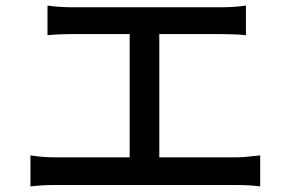

<svg xmlns="http://www.w3.org/2000/svg" viewBox="-20 -700 1040 687"><path d="M911 -144C885 -142 858 -137 826 -137H550V-578H772C801 -578 832 -577 860 -574V-680C833 -676 803 -674 772 -674H236C213 -674 176 -676 150 -680V-574C176 -577 214 -578 236 -578H444V-137H180C151 -137 119 -139 89 -144V-33C121 -37 151 -38 180 -38H826C847 -38 884 -37 911 -33V-144Z"/></svg>

Font: Glow Sans SC Normal Medium
Style: Regular
Weight: 600
Designer: Ryoko NISHIZUKA (kana, bopomofo & ideographs); Paul D. Hunt (Latin, Greek & Cyrillic); Sandoll Communications, Soo-young
Version: Version 0.93